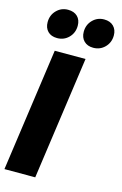

<svg xmlns="http://www.w3.org/2000/svg" viewBox="-139 -989 664 1048"><g transform="rotate(15 193.0 -465.0)"><path d="M271 -695 173 0H-1L97 -695ZM19 -836Q19 -876 45.5 -903Q72 -930 110 -930Q144 -930 163.5 -911Q183 -892 183 -859Q183 -819 156.5 -792Q130 -765 91 -765Q57 -765 38 -784.5Q19 -804 19 -836ZM223 -836Q223 -876 249.5 -903Q276 -930 314 -930Q348 -930 367.5 -910.5Q387 -891 387 -859Q387 -819 360.5 -792Q334 -765 295 -765Q262 -765 242.5 -784.5Q223 -804 223 -836Z"/></g></svg>

Font: Fira Sans Extra Condensed ExtraBold
Style: Italic
Weight: 800
Width: 3
Italic angle: -8°
Designer: Carrois Corporate & Edenspiekermann AG
Foundry: Carrois Corporate GbR & Edenspiekermann AG
Version: Version 4.203